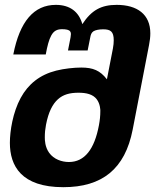

<svg xmlns="http://www.w3.org/2000/svg" viewBox="-20 -777 644 797"><path d="M242.7 0C403.8 0 499 -75.2 530.8 -239.3L598.6 -589.8C602.1 -607.4 604 -623.5 604 -638.7C604 -717.3 549.8 -756.8 464.4 -756.8C400.4 -756.8 359.9 -734.9 321.8 -676.8C307.6 -728 270.5 -756.8 211.9 -756.8C120.6 -756.8 62 -688 35.2 -550.8H169.9C176.3 -585.9 183.1 -612.3 192.9 -629.9C204.1 -650.4 218.8 -655.8 237.8 -655.8C243.7 -655.8 253.4 -655.3 258.8 -653.8C271 -650.9 274.4 -644 274.4 -635.7C274.4 -632.8 273.9 -627.4 272.9 -622.1L262.2 -567.4H343.8L354.5 -621.1C356.4 -631.8 358.9 -641.1 367.7 -647C376 -652.3 391.1 -655.3 408.2 -655.3C439 -655.3 452.1 -646 452.1 -609.9C452.1 -600.1 451.2 -588.9 448.7 -575.7L423.8 -447.8C395.5 -484.4 366.2 -496.6 317.4 -496.6C288.1 -496.6 246.1 -492.2 213.4 -483.9C145.5 -466.8 97.2 -428.2 65.9 -370.6C33.2 -310.5 21 -232.9 21 -184.1C21 -88.9 67.9 0 242.7 0ZM266.1 -104.5C236.3 -104.5 203.6 -115.7 184.1 -142.6C166.5 -167 166 -195.8 166 -207C166 -226.1 167.5 -240.7 170.9 -258.8C181.2 -313 198.7 -345.2 220.2 -364.7C242.2 -384.8 270 -392.1 305.7 -392.1C338.4 -392.1 365.7 -385.7 381.3 -365.2C396.5 -345.7 396.5 -318.8 396.5 -317.9C396.5 -295.4 394.5 -277.8 390.6 -256.8C372.1 -157.7 331.1 -104.5 266.1 -104.5Z"/></svg>

Font: Hack
Style: Bold Oblique
Weight: 700
Italic angle: -12°
Monospace: yes
Designer: Christopher Simpkins
Foundry: Christopher Simpkins
Version: Version 2.010